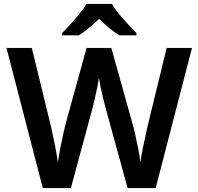

<svg xmlns="http://www.w3.org/2000/svg" viewBox="-20 -958 1011 978"><path d="M958 -714 773 0H630L518 -408Q512 -430 504.5 -460.5Q497 -491 491.5 -519Q486 -547 484 -562Q482 -547 476.5 -519Q471 -491 464 -460.5Q457 -430 451 -406L341 0H198L13 -714H142L241 -308Q250 -269 260 -218Q270 -167 275 -130Q279 -162 286.5 -200.5Q294 -239 302.5 -277Q311 -315 319 -344L421 -714H547L651 -342Q660 -312 668.5 -274Q677 -236 684.5 -198Q692 -160 695 -130Q700 -167 710.5 -217.5Q721 -268 730 -308L829 -714ZM550 -938Q563 -915 585.5 -887.5Q608 -860 632.5 -834Q657 -808 675 -790V-778H589Q563 -793 537 -814.5Q511 -836 485 -862Q458 -836 433 -815.5Q408 -795 382 -778H297V-790Q316 -809 339.5 -835Q363 -861 385 -888Q407 -915 421 -938Z"/></svg>

Font: Noto Sans Thai Looped SemiBold
Style: Regular
Weight: 600
Designer: Sasikarn Vongin, Ben Mitchell
Foundry: The Fontpad Ltd
Version: Version 1.001; ttfautohint (v1.8.4.7-5d5b)